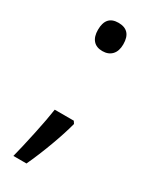

<svg xmlns="http://www.w3.org/2000/svg" viewBox="-179 -597 624 775"><g transform="rotate(30 133.0 -210.0)"><path d="M170.9 -116.2 178.2 -105Q165.5 -56.2 141.6 8.5Q117.7 73.2 91.8 128.9H30.8Q43.9 78.1 59.8 3.4Q75.7 -71.3 82 -116.2ZM71.8 -482.9Q71.8 -548.8 129.9 -548.8Q189.9 -548.8 189.9 -482.9Q189.9 -451.2 173.8 -434.1Q157.7 -417 129.9 -417Q101.6 -417 86.7 -434.1Q71.8 -451.2 71.8 -482.9Z"/></g></svg>

Font: f0_46894 
Style: Regular
Weight: 400
Foundry: Ascender Corporation
Version: Version 1.10